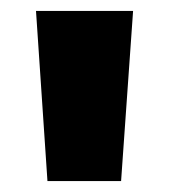

<svg xmlns="http://www.w3.org/2000/svg" viewBox="-20 -780 309 352"><path d="M67 -448 46 -760H224L202 -448Z"/></svg>

Font: Murecho Thin ExtraBold
Style: Regular
Weight: 800
Version: Version 1.010